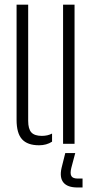

<svg xmlns="http://www.w3.org/2000/svg" viewBox="-20 -620 402 828"><path d="M51.5 -103V-600H101.5V-99Q101.5 -64 115.2 -49Q129 -34 160.5 -34Q185.5 -34 204.5 -44V-9Q180.5 6.5 148.5 6.5Q98.5 6.5 75 -19.5Q51.5 -45.5 51.5 -103ZM252 0V-600H301.5V0ZM336 188.5H314Q271 188.5 253.5 167Q236 145.5 245.5 104L261.5 40H304.5L287.5 104Q281.5 128.5 287.8 139.2Q294 150 315 150H336Z"/></svg>

Font: Big Shoulders Stencil Text ExtraLight
Style: Regular
Weight: 250
Version: Version 2.001